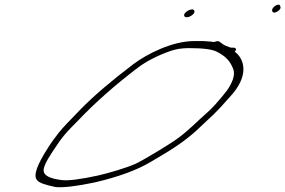

<svg xmlns="http://www.w3.org/2000/svg" viewBox="-20 -802 1215 818"><path d="M1139.7 -755C1142.8 -747 1150.3 -746 1161.7 -753C1177.6 -763 1176.1 -770 1173.5 -777C1169.9 -792 1134.6 -771 1139.7 -755ZM765 -734C772.3 -718 814.1 -740 808 -756C802.5 -773 758.9 -750 765 -734ZM975.3 -503C980.9 -480 970.9 -451 946.7 -416C912.8 -373 884.3 -341 862.3 -322C817.7 -283 784.4 -247 737.9 -213C705.7 -189 589.9 -119 557.1 -104C519.4 -87 441 -64 396.7 -54C322.5 -38 270.3 -31 241.1 -35C193.1 -41 168.5 -54 166.3 -72C163.2 -86 175.5 -113 203.2 -155C249.2 -226 263.1 -238 314.2 -290C383.7 -363 467.7 -438 567.8 -514C602.3 -540 647.7 -564 703.9 -584C728.5 -593 756 -597 783.6 -597C844.8 -597 885.1 -592 905 -581C939.9 -563 962.3 -542 975.3 -503ZM975.6 -599H966C962.4 -599 960.6 -600 957.6 -601C945 -606 938.3 -607 925.1 -617L914.2 -625C908.8 -628 902.2 -627 892.6 -623C884.8 -624 869.2 -626 845.8 -627H806.2C716.2 -627 608 -574 547.3 -528C456.1 -459 381 -395 324 -337C278.2 -290 246.5 -257 230.6 -237C214.8 -217 199.4 -196 185.6 -174C136.2 -98 120.5 -52 138.6 -34C146.2 -23 173.8 -14 217.4 -5C247.9 -2 304.7 -8 384.4 -25C483.2 -48 562.7 -77 620 -111C640.3 -123 657 -133 675.5 -144C738.2 -181 789.4 -219 828.7 -257C884 -310 893 -313 956.5 -386C1045.1 -479 1021.6 -551 980 -582L984.1 -587C988.9 -593 982.8 -599 975.6 -599Z"/></svg>

Font: MewTooHand
Style: UltimateItaWide
Weight: 400
Designer: Mew Too, Robert Jablonski
Version: Version 0.77